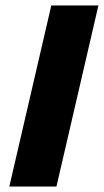

<svg xmlns="http://www.w3.org/2000/svg" viewBox="-20 -680 379 700"><path d="M338.8 -660 185.8 0H14L167 -660Z"/></svg>

Font: Work Sans
Style: Italic
Weight: 400
Italic angle: -13°
Designer: Wei Huang
Foundry: Wei Huang
Version: Version 2.012